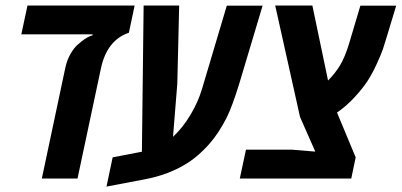

<svg xmlns="http://www.w3.org/2000/svg" viewBox="-20 -650 1462 699"><path d="M470.2 -629.9 449.2 -530.8Q369.1 -503.9 347.2 -399.9L262.2 0H132.3L217.8 -403.3Q223.6 -430.2 235.8 -452.1Q248 -474.1 261.7 -486.3Q289.6 -511.7 308.6 -518.6L316.9 -521.5L317.4 -524.9H57.6L80.1 -629.9Z M625.5 -345.7 609.9 -151.9Q645 -184.6 673.1 -231.4Q701.2 -278.3 715.3 -325.7L805.7 -629.4H936L851.6 -347.2Q825.7 -262.7 804.7 -220.7Q776.4 -165.5 744.1 -128.4Q699.2 -77.1 649.9 -48.8Q588.9 -13.2 511.2 2L367.7 29.3L390.1 -77.1L496.6 -97.7L502.9 -629.9H632.3Z M1117.2 -629.9 1174.3 -356.9Q1199.7 -382.3 1217.5 -411.4Q1235.4 -440.4 1251 -491.7L1292 -629.4H1422.4L1387.2 -513.2Q1379.9 -488.3 1373.8 -470.5Q1367.7 -452.6 1351.8 -417.7Q1335.9 -382.8 1318.4 -355.7Q1300.8 -328.6 1271.2 -296.4Q1241.7 -264.2 1207 -240.2L1274.9 -77.1L1258.8 0H853L875.5 -105H1044.4L1127 -98.1V-100.1L1072.3 -224.1L981.9 -629.9Z"/></svg>

Font: Open Sans Hebrew Condensed
Style: Bold Italic
Weight: 700
Width: 3
Italic angle: -12°
Foundry: Ascender Corporation, Yanek Iontef
Version: Version 2.001;PS 002.001;hotconv 1.0.70;makeotf.lib2.5.58329